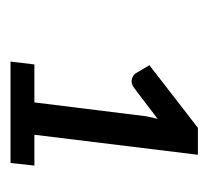

<svg xmlns="http://www.w3.org/2000/svg" viewBox="-36 -820 405 374"><g transform="rotate(90 167.0 -632.5)"><path d="M302 -496.5 297 -450H99.5L105 -496.5H179L206 -714.5L211 -736.5L150.5 -690.5Q141 -684 133.2 -686.5Q125.5 -689 122.5 -693.5L106.5 -720.5L228.5 -815H281L242 -496.5Z"/></g></svg>

Font: Lato 2
Style: Italic
Weight: 400
Italic angle: -7°
Designer: Lukasz Dziedzic with Adam Twardoch and Botio Nikoltchev
Foundry: tyPoland Lukasz Dziedzic
Version: Version 2.015; 2015-08-06; http://www.latofonts.com/